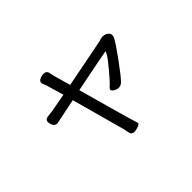

<svg xmlns="http://www.w3.org/2000/svg" viewBox="-124 -885 1249 1249"><g transform="rotate(-45 500.0 -261.0)"><path d="M311 -560Q299 -591 342 -601.5Q385 -612 392 -580L399 -548Q410 -509 432 -430Q733 -488 769 -496L784 -501Q815 -510 840 -492.5Q865 -475 849.5 -443.5Q834 -412 769 -323Q704 -234 678 -208.5Q652 -183 616 -200Q581 -218 603 -238Q627 -258 677 -318Q727 -378 740 -401Q753 -424 747 -422Q715 -417 450 -364Q548 -9 569 55Q574 68 531.5 79Q489 90 483 58L475 20Q466 -11 374 -348L203 -313Q171 -307 161 -345Q151 -383 184 -387L231 -393Q301 -406 356 -416Q327 -517 319 -542Z"/></g></svg>

Font: Raw Maruko Gothic CJK TC
Style: Regular
Weight: 400
Version: Version 1.001